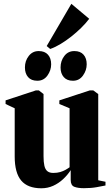

<svg xmlns="http://www.w3.org/2000/svg" viewBox="-20 -1002 600 1032"><path d="M431 9.5Q399 9.5 379.5 2Q360 -5.5 360 -35V-87.5Q343 -61 319 -38.8Q295 -16.5 265.5 -3.2Q236 10 202.5 10Q129 10 94 -31.5Q59 -73 59 -161V-420L10 -443V-462.5L172.5 -516H189L214 -496.5V-162.5Q214 -131.5 218.5 -111.5Q223 -91.5 234.5 -82Q246 -72.5 266 -72.5Q287.5 -72.5 303.5 -77.2Q319.5 -82 332 -89Q344.5 -96 354 -103V-420L299 -443V-462.5L462.5 -516H481.5L508 -496.5V-33L547 -25V-5Q529 -1.5 499.8 4Q470.5 9.5 431 9.5ZM180.5 -568Q148 -568 131 -587.5Q114 -607 114 -639.5Q114 -675 134.5 -701.2Q155 -727.5 187.5 -727.5H188.5Q220.5 -727.5 237.8 -708.2Q255 -689 255 -656.5Q255 -624 235 -596Q215 -568 181 -568ZM371.5 -568Q340 -568 322.8 -587.5Q305.5 -607 305.5 -639.5Q305.5 -675 325.8 -701.2Q346 -727.5 379 -727.5H380Q412 -727.5 429 -708.2Q446 -689 446 -656.5Q446 -624 426 -596Q406 -568 372.5 -568ZM249.5 -739 231 -754.5 363.5 -981.5 459.5 -901Q441 -876.5 416 -852Q391 -827.5 362.8 -805.2Q334.5 -783 306 -765.8Q277.5 -748.5 250.5 -739Z"/></svg>

Font: Merriweather 144pt ExtraBold
Style: Regular
Weight: 800
Version: Version 2.100